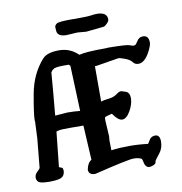

<svg xmlns="http://www.w3.org/2000/svg" viewBox="-90 -905 949 1000"><g transform="rotate(-10 385.0 -404.5)"><path d="M511.7 -749 418 -739.3 371.6 -743.2 314.5 -739.7Q266.1 -739.7 264.2 -771.5Q263.2 -777.3 263.2 -789.1Q262.7 -800.8 275.4 -808.6Q287.6 -815.9 357.4 -815.9Q360.4 -815.4 362.3 -815.4Q368.2 -815.4 373 -815.4Q437.5 -815.4 456.1 -818.4Q475.6 -821.3 487.8 -821.3Q542 -821.3 542 -782.7Q542 -773.4 529.5 -761.2Q517.1 -749 511.7 -749ZM263.7 -585.9Q225.1 -585 218.3 -578.1H216.8Q209.5 -573.7 202.1 -562Q193.4 -449.2 182.6 -336.9L248 -341.8Q284.2 -341.8 314.9 -338.4Q309.6 -458 305.7 -578.1L298.3 -585.9ZM439.5 -108.4Q484.4 -114.3 533.9 -114.3Q583.5 -114.3 633.3 -107.9Q637.2 -112.3 645.8 -127.4Q654.3 -142.6 674.8 -144.5H676.8Q702.1 -144.5 702.1 -108.9Q702.1 -73.2 681.6 -47.9Q661.1 -22.5 656.2 -13.7V-12.7Q656.2 0 643.1 5.9Q629.9 11.7 620.4 11.7Q610.8 11.7 603.8 4.6Q596.7 -2.4 593.8 -17.3Q590.8 -32.2 588.4 -36.1Q573.7 -45.9 545.4 -45.9Q517.1 -45.9 336.9 -2H334Q301.8 -2 300.8 -29.3Q307.1 -65.4 328.6 -77.6Q322.8 -168.9 318.4 -260.3Q296.9 -260.7 248 -260.7Q199.2 -260.7 189 -258.1Q178.7 -255.4 174.8 -254.4Q165.5 -161.6 155.3 -69.3L173.3 -62L176.3 -49.3V-48.8Q176.3 -14.6 145 -7.8Q125 -2.9 93.8 -2.9Q62.5 -2.9 45.4 -8.3Q28.3 -13.7 26.4 -33.2V-36.1Q26.4 -52.7 41 -65.9Q55.7 -79.1 55.7 -85V-85.4L70.3 -237.3L74.2 -325.7L73.2 -330.6V-332Q73.2 -364.3 92 -467.8Q110.8 -571.3 173.3 -641.1Q197.3 -668 259.3 -668.5H260.7Q319.3 -668.5 361.8 -627L363.3 -627.4H363.8Q397 -636.7 502.9 -636.7L517.1 -637.7H517.6Q612.3 -636.7 627.4 -630.9Q642.6 -625 647.5 -625Q652.3 -625 657.2 -626.5Q661.1 -628.4 672.4 -646.2Q683.6 -664.1 704.1 -664.1Q734.4 -664.1 734.4 -626Q734.4 -612.3 719.7 -583Q691.4 -527.3 657.2 -527.3Q638.7 -527.3 628.9 -541Q619.1 -554.7 593.8 -564.5Q567.4 -574.2 558.6 -574.2L439.5 -554.7H431.2V-367.2Q433.6 -367.7 439.5 -369.9Q445.3 -372.1 472.4 -375.2Q499.5 -378.4 515.6 -390.6Q531.7 -402.8 541.5 -402.8H542.5L565.9 -395.5Q586.9 -388.7 586.9 -357.9V-357.4Q586.4 -325.7 566.2 -290.8Q545.9 -255.9 523.7 -255.9Q501.5 -255.9 475.1 -295.4Q440.9 -287.1 437.5 -284.2Q435.5 -280.8 435.5 -266.6L440.4 -181.6L438.5 -160.2Z"/></g></svg>

Font: Drukaatie burti
Style: Demi
Weight: 600
Version: Version 0.14